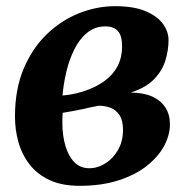

<svg xmlns="http://www.w3.org/2000/svg" viewBox="-20 -591 617 622"><path d="M238 11Q181.5 11 141.5 -7.2Q101.5 -25.5 76.5 -57.5Q51.5 -89.5 40 -129.5Q28.5 -169.5 28.5 -213.5Q28.5 -302 56.8 -368.8Q85 -435.5 132 -480.5Q179 -525.5 236.5 -548.2Q294 -571 352.5 -571Q413 -571 451.2 -555Q489.5 -539 507.8 -513.8Q526 -488.5 526 -461Q526 -429.5 516.2 -396.5Q506.5 -363.5 480.2 -335.5Q454 -307.5 403.5 -291Q445 -291 473 -278.2Q501 -265.5 515.8 -242.8Q530.5 -220 530.5 -188.5Q530.5 -153.5 511.8 -118.5Q493 -83.5 456 -54Q419 -24.5 364 -6.8Q309 11 238 11ZM269 -46Q296.5 -46 321.5 -61.8Q346.5 -77.5 362.5 -105.5Q378.5 -133.5 378.5 -170Q378.5 -201 367.2 -218Q356 -235 338 -241.8Q320 -248.5 299.5 -248.5Q292 -247 283.2 -245.2Q274.5 -243.5 265 -241.5Q255.5 -239.5 245.5 -237Q230 -234 214.8 -231Q199.5 -228 183 -225.5Q182.5 -217.5 182.2 -209.2Q182 -201 182 -193Q182 -153.5 191.5 -120Q201 -86.5 220.2 -66.2Q239.5 -46 269 -46ZM182.5 -281.5Q194 -282.5 205 -284.2Q216 -286 226.8 -288.5Q237.5 -291 249 -294.5Q290.5 -308 318.8 -328.8Q347 -349.5 361.2 -377.5Q375.5 -405.5 375.5 -440.5Q375.5 -475 362.2 -490.2Q349 -505.5 321 -505.5Q287 -505.5 261.8 -484.5Q236.5 -463.5 220 -429.5Q203.5 -395.5 194.5 -356.5Q185.5 -317.5 182.5 -281.5Z"/></svg>

Font: Merriweather ExtraBold
Style: Italic
Weight: 800
Italic angle: -7.8°
Version: Version 2.101